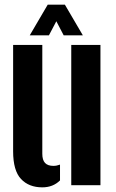

<svg xmlns="http://www.w3.org/2000/svg" viewBox="-20 -792 495 821"><path d="M36.1 -144.9V-600H160.9V-134.4Q160.9 -107.7 172.6 -95.2Q184.3 -82.7 208.5 -82.7Q221.9 -82.7 236.6 -88.1V-20.5Q206.8 9.1 160.9 9.1Q103.4 9.1 69.8 -26.7Q36.1 -62.5 36.1 -144.9ZM284.7 0V-600H409.5V0ZM107.2 -640.9 184.1 -772.1H257.4L334.3 -640.9H252.3L220.9 -701.1L189.2 -640.9Z"/></svg>

Font: Big Shoulders Stencil Display SC Thin
Style: Regular
Weight: 100
Designer: Patric King
Foundry: XO Type Co
Version: Version 2.001